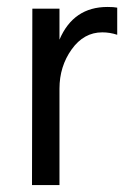

<svg xmlns="http://www.w3.org/2000/svg" viewBox="-20 -532 366 552"><path d="M151 -507V-418Q191 -512 289 -512Q307 -512 317 -510V-432Q296 -439 274 -439Q221 -439 186 -390Q151 -341 151 -277V0H72L73 -507Z"/></svg>

Font: Hind
Style: Regular
Weight: 400
Designer: Manushi Parikh, Satya Rajpurohit
Foundry: Indian Type Foundry
Version: Version 2.000;PS 1.0;hotconv 1.0.79;makeotf.lib2.5.61930